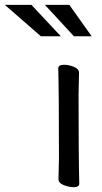

<svg xmlns="http://www.w3.org/2000/svg" viewBox="-153 -758 420 794"><path d="M151.9 16.1Q132.8 16.1 110.8 7.6Q88.9 -1 88.9 -17.1L90.8 -105Q90.8 -368.2 87.9 -475.1Q87.9 -490.2 111.8 -490.2Q130.9 -490.2 152.3 -481.7Q173.8 -473.1 173.8 -457L171.9 -368.2Q171.9 -105 174.8 1Q174.8 16.1 151.9 16.1ZM-22.9 -737.8 98.6 -607.9H16.1L-132.8 -737.8ZM133.8 -737.8 226.1 -607.9H152.8L32.7 -737.8Z"/></svg>

Font: LXGW WenKai Screen R
Style: Regular
Weight: 400
Designer: Fontworks Inc.
Version: Version 1.235;May 31, 2022